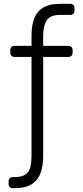

<svg xmlns="http://www.w3.org/2000/svg" viewBox="-20 -760 435 1005"><path d="M47 225Q37 225 31 219Q25 213 25 203V189Q25 179 31 173Q37 167 47 167H55Q96 167 115 152Q134 137 139.5 112Q145 87 145 57V-462H56Q46 -462 40 -468Q34 -474 34 -484V-498Q34 -508 40 -514Q46 -520 56 -520H145V-577Q145 -622 157.5 -659Q170 -696 202.5 -718Q235 -740 296 -740H348Q358 -740 364 -734Q370 -728 370 -718V-704Q370 -694 364 -688Q358 -682 348 -682H296Q243 -682 224.5 -653.5Q206 -625 206 -572V-520H338Q348 -520 354 -514Q360 -508 360 -498V-484Q360 -474 354 -468Q348 -462 338 -462H206V57Q206 104 193.5 142Q181 180 148.5 202.5Q116 225 55 225Z"/></svg>

Font: Rubik Light Light
Style: Regular
Weight: 300
Version: Version 2.101